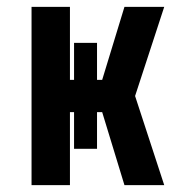

<svg xmlns="http://www.w3.org/2000/svg" viewBox="-20 -540 540 560"><path d="M72 0V-520H184V-307H196V-415H263V-307H278L343 -520H459L374 -260L459 0H343L278 -213H263V-106H196V-213H184V0Z"/></svg>

Font: Iosevka SS04 Heavy
Style: Regular
Weight: 900
Monospace: yes
Designer: Belleve Invis
Foundry: Belleve Invis
Version: Version 19.0.0; ttfautohint (v1.8.4)